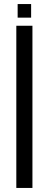

<svg xmlns="http://www.w3.org/2000/svg" viewBox="-20 -927 240 947"><path d="M60.5 0V-800H140V0ZM67 -840V-907H133.5V-840Z"/></svg>

Font: Big Shoulders Stencil Text
Style: Regular
Weight: 400
Designer: Patric King
Foundry: XO Type Co
Version: Version 1.000